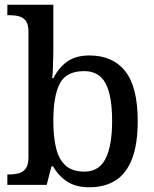

<svg xmlns="http://www.w3.org/2000/svg" viewBox="-20 -780 648 810"><path d="M357 10Q299 10 262.5 -14.5Q226 -39 204 -78H197L177 0H11V-44H19Q41 -44 59.5 -49Q78 -54 89 -69.5Q100 -85 100 -116V-648Q100 -678 88.5 -692.5Q77 -707 59 -711.5Q41 -716 19 -716H11V-760H205V-579Q205 -562 204.5 -536Q204 -510 203 -486Q202 -462 200 -450H205Q228 -495 264 -520.5Q300 -546 357 -546Q456 -546 508.5 -479.5Q561 -413 561 -269Q561 -173 537.5 -111Q514 -49 468.5 -19.5Q423 10 357 10ZM336 -56Q398 -56 425.5 -111Q453 -166 453 -270Q453 -376 425.5 -428Q398 -480 335 -480Q260 -480 232.5 -428Q205 -376 205 -269Q205 -201 217 -153.5Q229 -106 257.5 -81Q286 -56 336 -56Z"/></svg>

Font: ET Text
Style: Regular
Weight: 470
Designer: Monotype Design Team
Foundry: Monotype Imaging Inc.
Version: Version 2.009